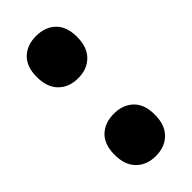

<svg xmlns="http://www.w3.org/2000/svg" viewBox="-20 -870 344 344"><g transform="rotate(45 152.0 -698.0)"><path d="M0 -698Q0 -721 13.5 -735Q27 -749 53 -749Q79 -749 93 -735Q107 -721 107 -698Q107 -675 93 -661Q79 -647 53 -647Q27 -647 13.5 -661Q0 -675 0 -698ZM197 -698Q197 -721 210.5 -735Q224 -749 250 -749Q276 -749 290 -735Q304 -721 304 -698Q304 -675 290 -661Q276 -647 250 -647Q224 -647 210.5 -661Q197 -675 197 -698Z"/></g></svg>

Font: Sora-SIA Light
Style: Regular
Weight: 300
Designer: Jonathan Barnbrook, Julián Moncada
Foundry: Barnbrook Fonts
Version: Version 2.000